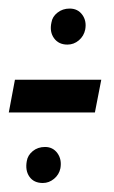

<svg xmlns="http://www.w3.org/2000/svg" viewBox="-26 -458 260 437"><path d="M-6 -202 8 -276.5H204.5L190 -202ZM127.5 -356.5Q107.5 -356.5 97 -371Q86.5 -385.5 91 -406.5Q93 -420 104.8 -429.2Q116.5 -438.5 132.5 -438.5Q151 -438.5 161.2 -424.5Q171.5 -410.5 168 -391Q165 -376 153.5 -366.2Q142 -356.5 127.5 -356.5ZM71.5 -41.5Q51 -41.5 41 -55.8Q31 -70 35 -91.5Q37 -104.5 48.5 -114Q60 -123.5 76.5 -123.5Q94.5 -123.5 104.8 -109.2Q115 -95 111.5 -75Q108.5 -60.5 97 -51Q85.5 -41.5 71.5 -41.5Z"/></svg>

Font: Anybody UltraCondensed SemiBold
Style: Italic
Weight: 600
Width: 1
Italic angle: -10°
Designer: Tyler Finck
Foundry: Etcetera Type Company
Version: Version 1.010; ttfautohint (v1.8.3) -l 8 -r 50 -G 200 -x 14 